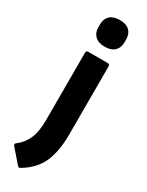

<svg xmlns="http://www.w3.org/2000/svg" viewBox="-259 -751 747 979"><g transform="rotate(30 114.5 -261.5)"><path d="M64 191Q56 196 49 188L-18 111Q-28 100 -16 92Q20 65 38 23Q56 -19 56 -84V-482Q56 -495 69 -495H182Q195 -495 195 -482V-83Q195 18 166 83Q137 148 64 191ZM127 -559Q90 -559 70 -578Q50 -597 50 -628V-646Q50 -679 70 -697.5Q90 -716 127 -716Q165 -716 184.5 -697.5Q204 -679 204 -646V-628Q204 -597 184.5 -578Q165 -559 127 -559Z"/></g></svg>

Font: Sofia Sans ExtraBold
Style: Regular
Weight: 800
Designer: Botio Nikoltchev, Ani Petrova
Foundry: lettersoup
Version: Version 4.101; ttfautohint (v1.8.4.7-5d5b)